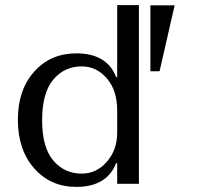

<svg xmlns="http://www.w3.org/2000/svg" viewBox="-20 -720 784 752"><path d="M524 -700V0H439V-81H435Q398 12 279 12Q178 12 114 -60.5Q50 -133 50 -251Q50 -368 114 -439.5Q178 -511 279 -511Q399 -511 435 -418H439V-700ZM439 -200V-287Q439 -366 398.5 -413Q358 -460 300 -460Q232 -460 188.5 -408Q145 -356 145 -249Q145 -143 188.5 -91.5Q232 -40 300 -40Q358 -40 398.5 -86.5Q439 -133 439 -200ZM664 -699 605 -441H569V-699Z"/></svg>

Font: Tenor Sans
Style: Regular
Weight: 400
Designer: Denis Masharov
Foundry: Denis Masharov
Version: Version 1.1